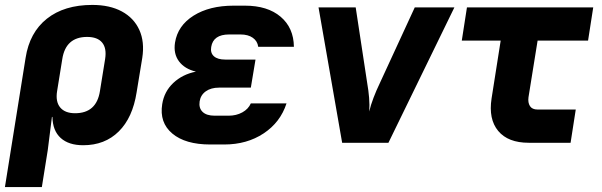

<svg xmlns="http://www.w3.org/2000/svg" viewBox="-27 -580 2447 780"><path d="M-7 180 77 -345Q93 -448 163.5 -504Q234 -560 348 -560Q419 -560 468 -533.5Q517 -507 539 -458.5Q561 -410 551 -345L528 -205Q512 -102 455.5 -46Q399 10 311 10Q252 10 219.5 -19.5Q187 -49 186 -105H184L167 30L143 180ZM278 -120Q365 -120 379 -210L400 -340Q407 -384 388 -407Q369 -430 327 -430Q240 -430 226 -340L205 -210Q198 -167 217.5 -143.5Q237 -120 278 -120Z M884 7H827Q726 7 673 -37.5Q620 -82 632 -157Q640 -208 677 -243Q714 -278 769 -289Q723 -300 700 -331Q677 -362 684 -407Q695 -476 759.5 -516.5Q824 -557 922 -557H968Q1060 -557 1113 -512Q1166 -467 1167 -390H1022Q1019 -413 1000 -426.5Q981 -440 950 -440H904Q839 -440 831 -389Q827 -365 842 -351.5Q857 -338 888 -338H1011L992 -224H863Q830 -224 809 -209Q788 -194 784 -168Q780 -141 796 -125.5Q812 -110 845 -110H902Q933 -110 957.5 -123.5Q982 -137 992 -160H1137Q1112 -83 1044 -38Q976 7 884 7Z M1363 0 1267 -550H1418L1465 -241Q1470 -213 1472.5 -183Q1475 -153 1473 -127Q1479 -153 1490.5 -183Q1502 -213 1515 -240L1658 -550H1819L1551 0Z M2121 0Q2037 0 1997 -48Q1957 -96 1970 -180L2007 -415H1849L1870 -550H2383L2362 -415H2157L2120 -185Q2117 -163 2126 -149Q2135 -135 2157 -135H2312L2291 0Z"/></svg>

Font: JetBrains Mono NL ExtraBold
Style: Italic
Weight: 800
Italic angle: -9°
Monospace: yes
Designer: Philipp Nurullin, Konstantin Bulenkov
Foundry: JetBrains
Version: Version 2.305; ttfautohint (v1.8.4.7-5d5b)